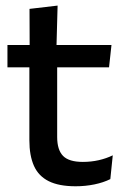

<svg xmlns="http://www.w3.org/2000/svg" viewBox="-20 -640 436 670"><path d="M244 10Q185.5 10 150 -7.8Q114.5 -25.5 98.5 -61.2Q82.5 -97 82.5 -150.5V-449.5H179.5V-162Q179.5 -117 200 -96Q220.5 -75 269 -75Q298 -75 324.5 -81Q351 -87 373.5 -98L365 -15Q341 -3 309.5 3.5Q278 10 244 10ZM6 -405V-483H369L360.5 -405ZM83.5 -474.5 83 -609 181 -620.5 177 -474.5Z"/></svg>

Font: Anek Gujarati Medium Medium
Style: Regular
Weight: 500
Version: Version 1.003